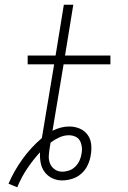

<svg xmlns="http://www.w3.org/2000/svg" viewBox="-20 -755 540 812"><path d="M53 37 16 22Q39 -32 75 -82Q111 -132 157 -171L209 -483H97V-520H215L250 -735H290L255 -520H447V-483H249L202 -202Q220 -211 237.5 -215.5Q255 -220 273 -220Q296 -220 316.5 -211.5Q337 -203 350 -185.5Q363 -168 365.5 -145.5Q368 -123 364 -100Q361 -79 351.5 -58Q342 -37 325 -21.5Q308 -6 286 1Q264 8 242 8Q220 8 200.5 -1.5Q181 -11 168.5 -28Q156 -45 152 -66.5Q148 -88 149 -111Q119 -78 94 -40.5Q69 -3 53 37ZM243 -29Q258 -29 272.5 -34Q287 -39 298.5 -50.5Q310 -62 316.5 -76.5Q323 -91 325 -106Q328 -120 326 -134.5Q324 -149 317.5 -160.5Q311 -172 298 -177.5Q285 -183 271 -183Q251 -183 231 -174Q211 -165 194 -152L191 -135Q188 -117 186.5 -99Q185 -81 191 -65Q197 -49 211 -39Q225 -29 243 -29Z"/></svg>

Font: Iosevka Curly Extralight
Style: Italic
Weight: 200
Italic angle: -9°
Monospace: yes
Designer: Belleve Invis
Foundry: Belleve Invis
Version: Version 22.1.2; ttfautohint (v1.8.4)